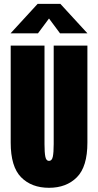

<svg xmlns="http://www.w3.org/2000/svg" viewBox="-20 -928 490 960"><path d="M225 11Q137.5 11 85.5 -41.8Q33.5 -94.5 33.5 -215V-700H202.5V-207.5Q202.5 -165 206.8 -144.2Q211 -123.5 225 -123.5Q239.5 -123.5 244 -144.2Q248.5 -165 248.5 -207.5V-700H417V-215Q417 -94.5 364.5 -41.8Q312 11 225 11ZM33 -761.5 168 -908.5H282L417 -761.5H280L225 -835.5L170 -761.5Z"/></svg>

Font: Trispace Condensed ExtraBold
Style: Regular
Weight: 800
Width: 3
Designer: Tyler Finck
Foundry: Etcetera Type Company
Version: Version 1.210; ttfautohint (v1.8.3)